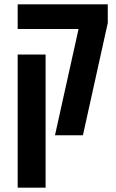

<svg xmlns="http://www.w3.org/2000/svg" viewBox="-20 -620 530 880"><path d="M340 -487H61V-600H474V-515L360 0H232ZM61 -370H189V240H61Z"/></svg>

Font: Noto Sans Hebrew Cond
Style: Bold
Weight: 700
Width: 2
Designer: Monotype Design Team
Foundry: Monotype Imaging Inc.
Version: Version 1.000